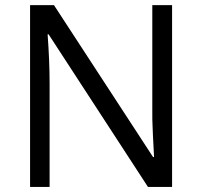

<svg xmlns="http://www.w3.org/2000/svg" viewBox="-20 -734 794 754"><path d="M655.8 0H561L170.9 -599.1H167Q174.8 -493.7 174.8 -405.8V0H98.1V-713.9H191.9L581.1 -117.2H585Q584 -130.4 580.6 -201.9Q577.1 -273.4 578.1 -304.2V-713.9H655.8Z"/></svg>

Font: f08437224
Style: Regular
Weight: 400
Foundry: Ascender Corporation
Version: Version 1.10